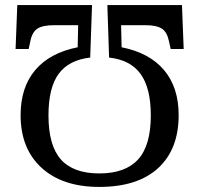

<svg xmlns="http://www.w3.org/2000/svg" viewBox="-20 -734 793 764"><path d="M375 9.8Q228.5 9.8 145.3 -66.4Q62 -142.6 62 -275.9Q62 -386.2 120.1 -455.1Q178.2 -523.9 289.1 -545.9L291 -633.8H195.8Q150.4 -633.8 129.4 -620.4Q108.4 -606.9 101.1 -571.8L94.2 -539.1H42L48.8 -713.9H346.2L338.9 -504.9Q254.4 -495.6 213.6 -440.4Q172.9 -385.3 172.9 -274.9Q172.9 -154.8 222.4 -99.4Q272 -43.9 375 -43.9Q478.5 -43.9 529.3 -99.4Q580.1 -154.8 580.1 -274.9Q580.1 -383.3 539.6 -439.5Q499 -495.6 414.1 -504.9L407.2 -713.9H704.1L710.9 -539.1H659.2L651.9 -571.8Q644.5 -606.9 623.5 -620.4Q602.5 -633.8 557.1 -633.8H461.9L463.9 -545.9Q574.7 -523.9 632.8 -455.1Q690.9 -386.2 690.9 -275.9Q690.9 -140.1 609.4 -65.2Q527.8 9.8 375 9.8Z"/></svg>

Font: Noto Serif
Style: Regular
Weight: 400
Designer: Monotype Design team
Foundry: Monotype Imaging Inc.
Version: Version 1.02